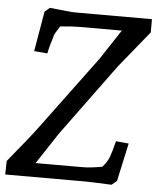

<svg xmlns="http://www.w3.org/2000/svg" viewBox="-52 -760 662 808"><g transform="rotate(5 279.0 -355.5)"><path d="M260 -646Q228 -646 176 -641L155 -607Q139 -558 132 -523L76 -528L105 -697L126 -715Q216 -705 235 -705H558V-649L432 -494L210 -191L123 -59H318Q354 -59 404 -68Q424 -90 432.5 -112.5Q441 -135 452 -180L506 -175L471 -14L449 4Q359 0 339 0H0L1 -57Q95 -171 130 -219L353 -520L436 -646Z"/></g></svg>

Font: Andada
Style: Italic
Weight: 400
Italic angle: -8.29999°
Designer: Carolina Giovagnoli
Foundry: Carolina Giovagnoli
Version: Version 1.003